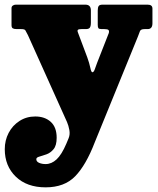

<svg xmlns="http://www.w3.org/2000/svg" viewBox="-46 -540 680 825"><path d="M-25.5 101Q-25.5 63 -8.8 31Q8 -1 37.8 -20.2Q67.5 -39.5 105.5 -39.5Q146.5 -39.5 172 -16.5Q197.5 6.5 197.5 52Q197.5 85 184.2 101Q171 117 153.5 123.2Q136 129.5 123 133Q110 136.5 110 144Q110 154.5 122.2 159.8Q134.5 165 150 165Q175.5 165 197.2 144.8Q219 124.5 239 77.5L249 53.5Q255.5 37.5 252 18.5Q248.5 -0.5 242 -15.5L74 -389Q66 -405 62.8 -410Q59.5 -415 44.5 -415H26Q14.5 -415 9 -418.2Q3.5 -421.5 3.5 -432V-505Q3.5 -512 9 -516Q14.5 -520 22 -520H321Q344.5 -520 344.5 -495V-442.5Q344.5 -427.5 340 -421.2Q335.5 -415 323 -415H304Q292 -415 288.8 -411.8Q285.5 -408.5 289 -400L329 -293.5Q338 -268.5 342 -249Q346 -229.5 351 -229.5Q356.5 -229.5 360.8 -241Q365 -252.5 371.5 -270.5L421.5 -398Q424 -407.5 420 -411.2Q416 -415 402 -415H390.5Q379.5 -415 376.8 -419Q374 -423 374 -433V-495Q374 -508 378 -514Q382 -520 394.5 -520H588.5Q609 -520 609 -503V-440Q609 -415 588.5 -415H575.5Q558 -415 555 -405.2Q552 -395.5 547 -384L361 72Q323.5 169.5 277.2 217.2Q231 265 150 265Q69.5 265 22 219.2Q-25.5 173.5 -25.5 101Z"/></svg>

Font: Besley* Narrow Fatface
Style: Regular
Weight: 900
Width: 4
Designer: Owen Earl
Foundry: indestructible type*
Version: Version 3.000; ttfautohint (v1.8.3)